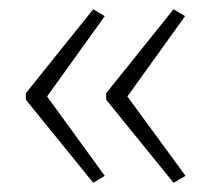

<svg xmlns="http://www.w3.org/2000/svg" viewBox="-20 -484 457 416"><path d="M36 -282 182 -464 207 -449 82 -275 207 -103 182 -88 36 -268ZM210 -282 356 -464 381 -449 256 -275 382 -103 356 -88 210 -268Z"/></svg>

Font: Noto Sans Khmer Condensed ExtraLight
Style: Regular
Weight: 200
Width: 3
Designer: Danh Hong and the Monotype Design Team
Foundry: Monotype Imaging Inc.
Version: Version 2.004; ttfautohint (v1.8.4.7-5d5b)